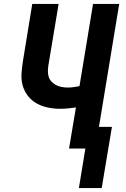

<svg xmlns="http://www.w3.org/2000/svg" viewBox="-20 -755 640 976"><path d="M381 201 414 0H331L366 -209Q346 -206 326 -204Q306 -202 286 -202Q254 -202 223 -208.5Q192 -215 166 -229.5Q140 -244 121.5 -268Q103 -292 95 -321.5Q87 -351 89.5 -383Q92 -415 97 -447L144 -735H278L227 -429Q224 -413 223.5 -397Q223 -381 227 -366.5Q231 -352 241 -341Q251 -330 264 -323Q277 -316 292.5 -313Q308 -310 324 -310Q339 -310 354 -312Q369 -314 384 -317L453 -735H586L483 -110H549L497 201Z"/></svg>

Font: Iosevka SS04 XBd Ex
Style: Italic
Weight: 800
Width: 7
Italic angle: -9°
Monospace: yes
Designer: Belleve Invis
Foundry: Belleve Invis
Version: Version 19.0.0; ttfautohint (v1.8.4)